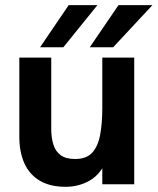

<svg xmlns="http://www.w3.org/2000/svg" viewBox="-20 -717 613 747"><path d="M235 9.8Q174.8 9.8 134.6 -14.1Q94.4 -38 74.8 -81.8Q55.2 -125.6 55.2 -185.2V-493H179.4V-215.8Q179.4 -181.8 187.4 -155.3Q195.4 -128.8 215.6 -113.6Q235.8 -98.4 272.2 -98.4Q316.2 -98.4 338.7 -123Q361.2 -147.6 369.6 -192.4Q378 -237.2 378 -297.2V-493H502.2V0H378V-106.8L395.4 -96.6Q372.6 -39.8 329.9 -15Q287.2 9.8 235 9.8ZM329.2 -533 441 -697H573L420.2 -533ZM135.8 -533 247.2 -697H359L226.4 -533Z"/></svg>

Font: Hanken Grotesk
Style: Regular
Weight: 400
Designer: Alfredo Marco Pradil
Foundry: Hanken Design Co.
Version: Version 3.013